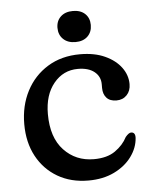

<svg xmlns="http://www.w3.org/2000/svg" viewBox="-49 -669 566 720"><g transform="rotate(-5 234.5 -309.0)"><path d="M440 -336Q440 -310.5 425 -294.8Q410 -279 386 -279Q361.5 -279 348.8 -293Q336 -307 336 -330.5V-344.5Q336 -373.5 313.8 -391.5Q291.5 -409.5 251.5 -409.5Q196.5 -409.5 160.8 -366Q125 -322.5 125 -250.5Q125 -162 169.8 -114.5Q214.5 -67 282.5 -67Q332.5 -67 363 -88.5Q393.5 -110 408.5 -139.5Q421 -154.5 430 -154.5Q446 -154 445 -133Q442.5 -95.5 418.2 -62.5Q394 -29.5 352.2 -9.2Q310.5 11 255.5 11Q189.5 11 139.5 -18.2Q89.5 -47.5 61.5 -99.5Q33.5 -151.5 33.5 -220.5Q33.5 -289.5 62 -344.5Q90.5 -399.5 142.5 -431.5Q194.5 -463.5 264.5 -463.5Q319 -463.5 358.2 -445.5Q397.5 -427.5 418.8 -398.5Q440 -369.5 440 -336ZM252 -510.5Q223 -510.5 206 -526.8Q189 -543 189 -569.5Q189 -595.5 206 -611.5Q223 -627.5 252 -627.5Q281 -627.5 297.8 -611.5Q314.5 -595.5 314.5 -569.5Q314.5 -543 297.8 -526.8Q281 -510.5 252 -510.5Z"/></g></svg>

Font: Fraunces 72pt SuperSoft
Style: Regular
Weight: 400
Version: Version 1.000;[b76b70a41]